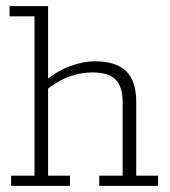

<svg xmlns="http://www.w3.org/2000/svg" viewBox="-20 -603 551 623"><path d="M16 0V-33H92V-550H11V-583H136V-340L122 -336Q160 -370 204 -387Q248 -404 288 -404Q357 -404 389.5 -372Q422 -340 422 -273V-33H493V0H302V-33H378V-271Q378 -322 355 -345Q332 -368 280 -368Q244 -368 206 -355Q168 -342 121 -304L136 -329V-33H207V0Z"/></svg>

Font: Rokkitt ExtraLight
Style: Regular
Weight: 250
Version: Version 3.103